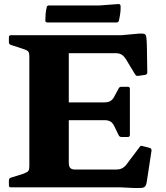

<svg xmlns="http://www.w3.org/2000/svg" viewBox="-20 -926 821 949"><path d="M125 0V-752H320V-123Q320 -102 328 -95Q336 -88 352 -88H552Q572 -88 584 -94.5Q596 -101 605 -113L670 -199Q674 -208 685 -204L720 -195Q729 -192 729 -182L706 -31Q704 -15 699 -7Q694 1 681 2.5Q668 4 638 3L575 0ZM580 -249Q570 -249 566 -259L545 -302Q537 -319 525.5 -325.5Q514 -332 498 -332H320V-420H495Q515 -420 526 -427Q537 -434 544 -447L566 -488Q570 -497 580 -497H612Q622 -497 622 -487V-259Q622 -249 612 -249ZM663 -551Q654 -549 648 -558L602 -634Q591 -651 579.5 -657Q568 -663 552 -663H320V-752H580L668 -760Q685 -761 693 -758.5Q701 -756 703 -743Q705 -730 706 -700L708 -568Q708 -558 698 -556ZM34 0Q24 0 24 -10V-35Q24 -44 34 -48L98 -68Q116 -75 120.5 -82Q125 -89 125 -104V-204H320V0ZM24 -742Q24 -752 34 -752H320V-548H125V-648Q125 -663 120.5 -670Q116 -677 98 -683L34 -704Q24 -707 24 -717ZM211 -890Q212 -899 222 -899H471L565 -906Q574 -907 576 -897Q577 -879 574.5 -861Q572 -843 568 -825Q566 -815 556 -815H214Q204 -815 204 -825Q204 -841 205.5 -857.5Q207 -874 211 -890Z"/></svg>

Font: Hahmlet ExtraBold
Style: Regular
Weight: 800
Designer: Minjoo Ham & Mark Frömberg
Foundry: hypertype
Version: Version 1.002